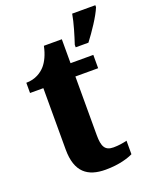

<svg xmlns="http://www.w3.org/2000/svg" viewBox="-143 -842 753 935"><g transform="rotate(-20 233.5 -375.0)"><path d="M307 -613V-600H373C406 -643 450 -708 467 -750V-760H347C340 -717 320 -652 307 -613ZM241 10C313 10 362 -7 384 -18V-88C364 -83 340 -79 314 -79C270 -79 257 -104 257 -163V-467H375V-536H257V-660H164C155 -616 139 -585 122 -565C103 -543 70 -520 22 -520V-467H91V-149C91 -31 149 10 241 10Z"/></g></svg>

Font: Noto Serif Tamil SemiCondensed ExtraBold
Style: Regular
Weight: 800
Width: 4
Designer: Indian Type Foundry, Tom Grace, and the Monotype Design Team
Foundry: Monotype Imaging Inc.
Version: Version 2.004